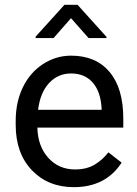

<svg xmlns="http://www.w3.org/2000/svg" viewBox="-20 -770 570 800"><path d="M287.6 9.8Q180.2 9.8 112.8 -60.8Q45.4 -131.3 45.4 -249.5V-266.1Q45.4 -344.7 75.4 -406.5Q105.5 -468.3 159.4 -503.2Q213.4 -538.1 276.4 -538.1Q379.4 -538.1 436.5 -470.2Q493.7 -402.3 493.7 -275.9V-238.3H135.7Q137.7 -160.2 181.4 -112.1Q225.1 -64 292.5 -64Q340.3 -64 373.5 -83.5Q406.7 -103 431.6 -135.3L486.8 -92.3Q420.4 9.8 287.6 9.8ZM276.4 -463.9Q221.7 -463.9 184.6 -424.1Q147.5 -384.3 138.7 -312.5H403.3V-319.3Q399.4 -388.2 366.2 -426Q333 -463.9 276.4 -463.9ZM423.8 -616.2V-611.3H349.1L275.9 -694.3L203.1 -611.3H128.4V-617.2L248.5 -750H303.2Z"/></svg>

Font: Roboto
Style: Regular
Weight: 400
Designer: Google
Version: Version 2.001047; 2015